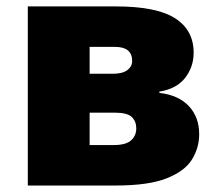

<svg xmlns="http://www.w3.org/2000/svg" viewBox="-20 -573 669 593"><path d="M578.1 -410.2Q578.1 -366.7 552 -332.8Q525.9 -298.8 472.2 -290V-286.1Q531.2 -279.3 563.2 -245.4Q595.2 -211.4 595.2 -158.2Q595.2 -116.7 573 -80.6Q550.8 -44.4 494.6 -22.2Q438.5 0 336.9 0H65.9V-553.2H337.9Q463.4 -553.2 520.8 -516.6Q578.1 -480 578.1 -410.2ZM388.2 -384.8Q388.2 -428.2 335 -428.2H256.8V-345.2H328.1Q358.4 -345.2 373.3 -356.4Q388.2 -367.7 388.2 -384.8ZM400.9 -176.8Q400.9 -198.2 387 -211.7Q373 -225.1 333 -225.1H256.8V-125H331.1Q368.7 -125 384.8 -139.4Q400.9 -153.8 400.9 -176.8Z"/></svg>

Font: Open Sans ExtraBold
Style: Regular
Weight: 800
Designer: Monotype Design Team
Foundry: Monotype Imaging Inc.
Version: Version 3.003; ttfautohint (v1.8.4)